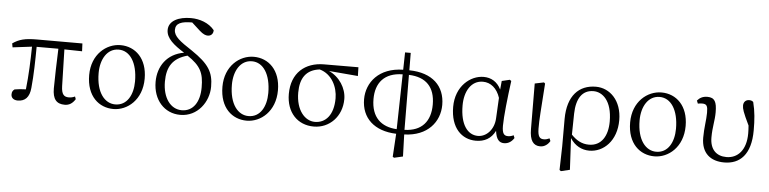

<svg xmlns="http://www.w3.org/2000/svg" viewBox="-54 -1104 6481 1619"><g transform="rotate(5 3186.5 -295.0)"><path d="M465 -451 615 -448 612 -514H229C126 -514 77 -501 22 -463L28 -430L191 -450C189 -331 185 -211 171 -87C136 -86 103 -83 76 -78C62 -68 54 -57 54 -34C54 -4 77 13 110 13C171 13 209 -22 216 -104C227 -215 229 -334 230 -452H414C410 -355 405 -186 405 -116C405 -25 438 14 508 14C546 14 574 -4 597 -41L589 -63C573 -55 555 -51 537 -51C497 -51 475 -70 473 -141Z M920 14C1038 14 1161 -84 1161 -264C1161 -434 1060 -528 934 -528C815 -528 692 -430 692 -254C692 -74 798 14 920 14ZM932 -26C844 -26 770 -111 770 -278C770 -395 825 -489 922 -489C1017 -489 1082 -393 1082 -234C1082 -120 1032 -26 932 -26Z M1495 -26C1401 -26 1333 -116 1333 -254C1333 -380 1380 -455 1504 -489C1618 -413 1646 -355 1646 -232C1646 -108 1591 -26 1495 -26ZM1588 -708C1620 -679 1642 -672 1659 -672C1686 -672 1706 -691 1705 -722C1658 -780 1580 -807 1505 -807C1403 -807 1318 -769 1318 -690C1318 -619 1385 -566 1473 -511C1329 -487 1255 -377 1255 -246C1255 -93 1351 14 1486 14C1633 14 1725 -117 1725 -245C1725 -368 1684 -435 1536 -535C1432 -603 1379 -642 1379 -696C1379 -754 1429 -771 1519 -771Z M2048 14C2166 14 2289 -84 2289 -264C2289 -434 2188 -528 2062 -528C1943 -528 1820 -430 1820 -254C1820 -74 1926 14 2048 14ZM2060 -26C1972 -26 1898 -111 1898 -278C1898 -395 1953 -489 2050 -489C2145 -489 2210 -393 2210 -234C2210 -120 2160 -26 2060 -26Z M2622 -26C2537 -26 2461 -112 2461 -260C2461 -384 2512 -457 2625 -470C2729 -441 2779 -335 2779 -239C2779 -97 2712 -26 2622 -26ZM2950 -443 2948 -517 2658 -516C2497 -516 2383 -420 2383 -242C2383 -87 2477 14 2616 14C2748 14 2853 -91 2853 -239C2853 -331 2794 -423 2704 -464Z M3378 -490C3524 -485 3600 -405 3600 -258C3600 -116 3527 -29 3381 -25ZM3315 -25C3184 -32 3098 -106 3098 -262C3098 -397 3169 -488 3325 -490ZM3377 -676H3329L3326 -529C3122 -526 3019 -396 3019 -253C3019 -94 3128 8 3314 14L3302 210L3314 217L3388 200L3382 14C3580 8 3680 -119 3680 -262C3680 -421 3575 -526 3378 -529Z M4142 -191C4138 -93 4073 -28 4002 -28C3915 -28 3851 -110 3851 -273C3851 -393 3906 -487 4005 -487C4071 -487 4125 -443 4151 -363ZM4302 -60C4287 -52 4271 -48 4255 -48C4222 -48 4205 -65 4205 -132C4205 -209 4223 -373 4242 -514L4229 -523L4162 -507L4155 -434C4124 -497 4072 -528 4008 -528C3896 -528 3773 -430 3773 -254C3773 -75 3869 14 3988 14C4061 14 4117 -16 4151 -84C4160 -12 4186 14 4227 14C4265 14 4293 -8 4311 -37Z M4533 14C4571 14 4600 -11 4615 -38L4606 -60C4591 -53 4576 -48 4558 -48C4525 -48 4507 -64 4506 -133C4505 -211 4513 -293 4528 -517L4518 -526L4441 -510L4443 -125C4443 -27 4475 14 4533 14Z M4794 -286C4797 -415 4846 -489 4941 -489C5016 -489 5099 -423 5099 -246C5099 -123 5046 -36 4941 -36C4880 -36 4834 -63 4791 -108ZM4718 -4 4713 198 4725 207 4800 189 4786 -78C4826 -16 4884 14 4948 14C5069 14 5178 -89 5178 -264C5178 -430 5076 -528 4958 -528C4815 -528 4719 -432 4718 -235Z M5499 14C5617 14 5740 -84 5740 -264C5740 -434 5639 -528 5513 -528C5394 -528 5271 -430 5271 -254C5271 -74 5377 14 5499 14ZM5511 -26C5423 -26 5349 -111 5349 -278C5349 -395 5404 -489 5501 -489C5596 -489 5661 -393 5661 -234C5661 -120 5611 -26 5511 -26Z M5826 -461C5837 -463 5850 -465 5862 -465C5903 -465 5910 -446 5910 -391C5910 -330 5896 -264 5896 -179C5896 -46 5976 14 6090 14C6222 14 6315 -71 6315 -277C6315 -366 6310 -436 6290 -515C6282 -524 6270 -528 6255 -528C6228 -528 6207 -510 6207 -478C6207 -451 6215 -424 6268 -314C6270 -288 6271 -267 6271 -247C6271 -107 6201 -33 6105 -33C6020 -33 5965 -85 5965 -187C5965 -275 5982 -330 5982 -400C5982 -489 5964 -525 5901 -525C5863 -525 5836 -510 5816 -486Z"/></g></svg>

Font: Source Han Serif AKR9
Style: Regular
Weight: 400
Designer: Ryoko NISHIZUKA 西塚涼子 (kana & ideographs); Frank Grießhammer (Latin, Greek & Cyrillic); Sandoll Communications 산돌커뮤니케이션, 
Foundry: Adobe Systems Incorporated
Version: Version 1.005;hotconv 1.0.107;makeotfexe 2.5.65593